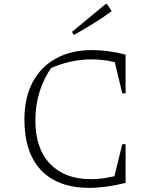

<svg xmlns="http://www.w3.org/2000/svg" viewBox="-20 -901 731 928"><path d="M412 7Q260 7 179 -78Q98 -163 98 -323Q98 -428 137.5 -503Q177 -578 250.5 -618.5Q324 -659 426 -659Q462 -659 503.5 -653.5Q545 -648 587 -637L577 -590Q539 -601 500 -607.5Q461 -614 422 -614Q368 -614 315 -601.5Q262 -589 212 -565L233 -581Q192 -524 171.5 -458.5Q151 -393 151 -319Q151 -183 222 -109Q293 -35 419 -35Q454 -35 493.5 -41.5Q533 -48 576 -60L587 -17Q490 7 412 7ZM525 -17 571 -204H587V-17ZM571 -450 526 -637H587V-450ZM337 -732 328 -747 490 -881H498L520 -847Q476 -815 430 -786.5Q384 -758 337 -732Z"/></svg>

Font: Piazzolla Thin Thin
Style: Regular
Weight: 250
Version: Version 2.005